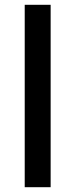

<svg xmlns="http://www.w3.org/2000/svg" viewBox="-20 -780 314 800"><path d="M191 0H83V-760H191Z"/></svg>

Font: Noto Sans Javanese Medium
Style: Regular
Weight: 500
Version: Version 2.004